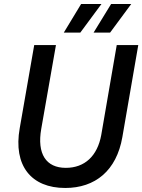

<svg xmlns="http://www.w3.org/2000/svg" viewBox="-20 -924 707 954"><path d="M304 10C453 10 559 -76 588 -243L667 -700H560L483 -253C464 -149 401 -90 307 -90C209 -90 163 -159 185 -284L258 -700H150L78 -287C45 -101 135 10 304 10ZM379 -762 484 -904H383L297 -762ZM527 -762 632 -904H532L445 -762Z"/></svg>

Font: Fixel Text 20240404 Medium
Style: Italic
Weight: 500
Width: 4
Italic angle: -10°
Designer: AlfaBravo + MacPaw
Foundry: Kyrylo Tkachov, Marchela Mozhyna, Serhii Makarenko, Maria Weinstein, Zakhar Kryvoshyya
Version: Version 1.211;Glyphs 3.2 (3225)